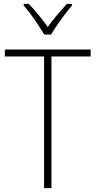

<svg xmlns="http://www.w3.org/2000/svg" viewBox="-20 -969 493 989"><path d="M245 0H207V-678H5V-714H447V-678H245ZM208 -791Q195 -813 176.5 -841Q158 -869 138 -895.5Q118 -922 102 -941V-949H128Q153 -924 179 -891.5Q205 -859 226 -830Q247 -860 272.5 -890Q298 -920 324 -949H351V-941Q334 -921 313.5 -894Q293 -867 274.5 -840Q256 -813 243 -791Z"/></svg>

Font: Noto Sans Sinhala UI SemiCondensed ExtraLight
Style: Regular
Weight: 200
Width: 4
Designer: Jelle Bosma - Monotype Design Team
Foundry: Monotype Imaging Inc.
Version: Version 2.006; ttfautohint (v1.8.4.7-5d5b)